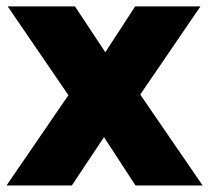

<svg xmlns="http://www.w3.org/2000/svg" viewBox="-28 -568 640 588"><path d="M-8 0 181.5 -276.5 -4.5 -548.5H201.5L294.5 -408L386 -548.5H586L401.5 -278.5L592.5 0H387L290.5 -148L192 0Z"/></svg>

Font: Encode Sans XBd
Style: Regular
Weight: 800
Designer: Multiple Designers
Foundry: Impallari Type
Version: Version 3.002; ttfautohint (v1.8.3) -l 8 -r 50 -G 200 -x 14 